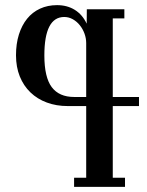

<svg xmlns="http://www.w3.org/2000/svg" viewBox="-20 -411 571 744"><path d="M518.6 0H417V277.8H464.4V313H267.1V277.8H314V0H242.7Q198.2 0 161.4 -13.7Q124.5 -27.3 97.9 -53Q71.3 -78.6 56.6 -115Q42 -151.4 42 -196.8Q42 -241.2 53.2 -277.1Q64.5 -313 85 -338.4Q105.5 -363.8 135 -377.4Q164.6 -391.1 201.2 -391.1Q240.2 -391.1 269.8 -372.8Q299.3 -354.5 315.9 -319.3Q315.9 -333 316.2 -346.9Q316.4 -360.8 316.4 -375H461.9V-339.8H417V-35.2H518.6ZM314 -35.2V-244.1Q314 -262.7 307.4 -280.8Q300.8 -298.8 289.3 -313.2Q277.8 -327.6 262.2 -336.4Q246.6 -345.2 229 -345.2Q151.9 -345.2 151.9 -196.3Q151.9 -111.8 180.4 -73.5Q209 -35.2 267.6 -35.2Z"/></svg>

Font: Arian Grqi
Style: Italic
Weight: 400
Italic angle: -15°
Designer: Ruben Hakobyan (Tarumian)
Foundry: Ruben Hakobyan (Tarumian)
Version: Version 1.002